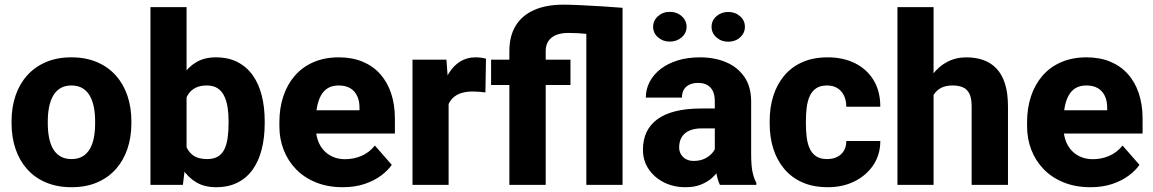

<svg xmlns="http://www.w3.org/2000/svg" viewBox="-20 -780 4863 810"><path d="M28.8 -258.8V-269Q28.8 -327.1 45.4 -376.2Q62 -425.3 94.2 -461.4Q126.5 -497.6 173.3 -517.8Q220.2 -538.1 280.8 -538.1Q342.3 -538.1 389.4 -517.8Q436.5 -497.6 468.8 -461.4Q501 -425.3 517.6 -376.2Q534.2 -327.1 534.2 -269V-258.8Q534.2 -201.2 517.6 -152.1Q501 -103 468.8 -66.7Q436.5 -30.3 389.6 -10.3Q342.8 9.8 281.7 9.8Q221.2 9.8 173.8 -10.3Q126.5 -30.3 94.2 -66.7Q62 -103 45.4 -152.1Q28.8 -201.2 28.8 -258.8ZM181.6 -269V-258.8Q181.6 -227.5 186.8 -200.2Q191.9 -172.9 203.6 -152.3Q215.3 -131.8 234.6 -120.4Q253.9 -108.9 281.7 -108.9Q309.6 -108.9 328.6 -120.4Q347.7 -131.8 359.4 -152.3Q371.1 -172.9 376.2 -200.2Q381.3 -227.5 381.3 -258.8V-269Q381.3 -299.8 376.2 -326.9Q371.1 -354 359.4 -375Q347.7 -396 328.4 -407.7Q309.1 -419.4 280.8 -419.4Q253.4 -419.4 234.4 -407.7Q215.3 -396 203.6 -375Q191.9 -354 186.8 -326.9Q181.6 -299.8 181.6 -269Z M614.7 -750H767.1V-125.5L751.5 0H614.7ZM1096.7 -270V-259.8Q1096.7 -199.7 1084.2 -150.4Q1071.8 -101.1 1046.4 -65.2Q1021 -29.3 982.4 -9.8Q943.8 9.8 891.6 9.8Q843.3 9.8 808.6 -10.5Q773.9 -30.8 750.5 -66.9Q727.1 -103 712.6 -151.4Q698.2 -199.7 690.4 -255.4V-272.9Q698.2 -328.6 712.6 -377Q727.1 -425.3 750.5 -461.4Q773.9 -497.6 808.3 -517.8Q842.8 -538.1 890.6 -538.1Q943.4 -538.1 982.2 -518.1Q1021 -498 1046.4 -462.2Q1071.8 -426.3 1084.2 -377.2Q1096.7 -328.1 1096.7 -270ZM944.3 -259.8V-270Q944.3 -300.3 940.2 -327.1Q936 -354 926 -374.8Q916 -395.5 898.2 -407.5Q880.4 -419.4 852.5 -419.4Q825.2 -419.4 806.2 -410.2Q787.1 -400.9 775.4 -384Q763.7 -367.2 758.3 -343.3Q752.9 -319.3 752.4 -290V-238.3Q752.9 -199.2 762.7 -169.9Q772.5 -140.6 794.4 -124.8Q816.4 -108.9 853.5 -108.9Q881.8 -108.9 899.7 -119.9Q917.5 -130.9 927 -150.9Q936.5 -170.9 940.4 -198.7Q944.3 -226.6 944.3 -259.8Z M1426.3 9.8Q1363.3 9.8 1313.5 -10.3Q1263.7 -30.3 1229.2 -65.7Q1194.8 -101.1 1176.8 -147.5Q1158.7 -193.8 1158.7 -246.6V-265.1Q1158.7 -324.2 1175.3 -374Q1191.9 -423.8 1223.9 -460.7Q1255.9 -497.6 1302.7 -517.8Q1349.6 -538.1 1409.7 -538.1Q1465.8 -538.1 1509.8 -519.8Q1553.7 -501.5 1584 -467.5Q1614.3 -433.6 1630.1 -386Q1646 -338.4 1646 -279.3V-216.8H1220.2V-314.9H1496.6V-326.7Q1496.6 -354.5 1486.6 -375.5Q1476.6 -396.5 1457.3 -408Q1438 -419.4 1408.7 -419.4Q1380.9 -419.4 1362.3 -407.7Q1343.8 -396 1332.8 -374.8Q1321.8 -353.5 1316.9 -325.4Q1312 -297.4 1312 -265.1V-246.6Q1312 -215.8 1320.3 -190.4Q1328.6 -165 1344.7 -147Q1360.8 -128.9 1383.8 -118.7Q1406.7 -108.4 1436 -108.4Q1472.2 -108.4 1504.9 -122.3Q1537.6 -136.2 1561.5 -166L1632.8 -84.5Q1616.7 -61 1587.6 -39.3Q1558.6 -17.6 1518.1 -3.9Q1477.5 9.8 1426.3 9.8Z M1872.6 -405.3V0H1720.2V-528.3H1863.3ZM2030.3 -532.2 2027.8 -390.1Q2018.1 -391.6 2002.4 -392.8Q1986.8 -394 1975.6 -394Q1946.3 -394 1925 -387Q1903.8 -379.9 1889.9 -366.2Q1876 -352.5 1869.1 -332.3Q1862.3 -312 1862.3 -285.6L1833.5 -299.8Q1833.5 -352.1 1843.8 -395.5Q1854 -439 1873.5 -470.9Q1893.1 -502.9 1921.4 -520.5Q1949.7 -538.1 1985.8 -538.1Q1997.6 -538.1 2009.8 -536.6Q2022 -535.2 2030.3 -532.2Z M2282.2 0H2128.9V-564.9Q2128.9 -628.4 2155.8 -671.9Q2182.6 -715.3 2233.4 -737.8Q2284.2 -760.3 2356 -760.3Q2386.2 -760.3 2432.1 -758.1Q2478 -755.9 2525.1 -752.9Q2572.3 -750 2606.4 -747.1L2543.9 -625.5Q2500 -632.3 2458.7 -636.7Q2417.5 -641.1 2378.4 -641.1Q2347.2 -641.1 2325.9 -632.3Q2304.7 -623.5 2293.5 -606.7Q2282.2 -589.8 2282.2 -564.9ZM2453.6 0V-747.1H2606.4V0ZM2386.7 -528.3V-421.4H2051.8V-528.3Z M2995.6 -126V-352.5Q2995.6 -376.5 2988.3 -393.6Q2981 -410.6 2965.3 -420.4Q2949.7 -430.2 2924.8 -430.2Q2903.8 -430.2 2888.4 -422.9Q2873 -415.5 2865 -401.9Q2856.9 -388.2 2856.9 -368.2H2704.6Q2704.6 -403.8 2720.7 -434.6Q2736.8 -465.3 2766.8 -488.8Q2796.9 -512.2 2838.9 -525.1Q2880.9 -538.1 2933.1 -538.1Q2995.1 -538.1 3043.7 -517.3Q3092.3 -496.6 3120.6 -455.3Q3148.9 -414.1 3148.9 -351.6V-130.4Q3148.9 -82.5 3154.5 -55.4Q3160.2 -28.3 3170.9 -8.3V0H3017.1Q3006.3 -22.9 3001 -56.9Q2995.6 -90.8 2995.6 -126ZM3014.6 -322.3 3015.6 -238.3H2939.9Q2914.6 -238.3 2896.2 -231.9Q2877.9 -225.6 2866.7 -214.6Q2855.5 -203.6 2850.3 -189.2Q2845.2 -174.8 2845.2 -157.7Q2845.2 -141.6 2853 -128.7Q2860.8 -115.7 2874.5 -108.4Q2888.2 -101.1 2906.2 -101.1Q2936 -101.1 2957.3 -112.8Q2978.5 -124.5 2990.2 -141.4Q3002 -158.2 3002 -172.9L3038.6 -109.4Q3029.8 -89.8 3017.1 -69.1Q3004.4 -48.3 2984.9 -30.5Q2965.3 -12.7 2937.7 -1.5Q2910.2 9.8 2871.6 9.8Q2821.8 9.8 2781.2 -10.5Q2740.7 -30.8 2716.6 -66.4Q2692.4 -102.1 2692.4 -148.4Q2692.4 -189.9 2707.5 -222.2Q2722.7 -254.4 2753.2 -276.9Q2783.7 -299.3 2830.1 -310.8Q2876.5 -322.3 2938.5 -322.3ZM2735.4 -667Q2735.4 -693.4 2755.9 -711.7Q2776.4 -730 2805.7 -730Q2835.4 -730 2856 -711.7Q2876.5 -693.4 2876.5 -667Q2876.5 -640.6 2856 -622.6Q2835.4 -604.5 2805.7 -604.5Q2776.4 -604.5 2755.9 -622.6Q2735.4 -640.6 2735.4 -667ZM2981.9 -667Q2981.9 -693.4 3002.4 -711.4Q3022.9 -729.5 3052.2 -729.5Q3082 -729.5 3102.3 -711.4Q3122.6 -693.4 3122.6 -667Q3122.6 -640.6 3102.3 -622.3Q3082 -604 3052.2 -604Q3022.9 -604 3002.4 -622.3Q2981.9 -640.6 2981.9 -667Z M3469.7 -108.9Q3494.1 -108.9 3512.2 -118.2Q3530.3 -127.4 3540.3 -144.3Q3550.3 -161.1 3550.3 -185.1H3693.8Q3693.8 -127.4 3664.3 -83.5Q3634.8 -39.6 3585 -14.9Q3535.2 9.8 3472.7 9.8Q3411.1 9.8 3365.2 -10.5Q3319.3 -30.8 3288.6 -67.4Q3257.8 -104 3242.4 -152.6Q3227.1 -201.2 3227.1 -257.8V-270.5Q3227.1 -326.7 3242.4 -375.5Q3257.8 -424.3 3288.6 -460.9Q3319.3 -497.6 3365 -517.8Q3410.6 -538.1 3472.2 -538.1Q3537.1 -538.1 3587.2 -513.2Q3637.2 -488.3 3665.5 -441.7Q3693.8 -395 3693.8 -329.6H3550.3Q3550.3 -355 3541.3 -375.2Q3532.2 -395.5 3513.9 -407.5Q3495.6 -419.4 3468.8 -419.4Q3440.9 -419.4 3423.1 -407.5Q3405.3 -395.5 3396 -374.5Q3386.7 -353.5 3383.3 -326.9Q3379.9 -300.3 3379.9 -270.5V-257.8Q3379.9 -227.5 3383.3 -200.4Q3386.7 -173.3 3396.2 -152.8Q3405.8 -132.3 3423.3 -120.6Q3440.9 -108.9 3469.7 -108.9Z M3918.5 -750V0H3766.1V-750ZM3898.4 -282.7 3860.4 -281.7Q3860.4 -337.4 3874.3 -384Q3888.2 -430.7 3914.1 -465.3Q3939.9 -500 3976.3 -519Q4012.7 -538.1 4056.6 -538.1Q4095.7 -538.1 4127.9 -526.9Q4160.2 -515.6 4183.6 -491.2Q4207 -466.8 4219.7 -427.2Q4232.4 -387.7 4232.4 -331.1V0H4079.1V-332Q4079.1 -365.7 4069.6 -384.8Q4060.1 -403.8 4042.2 -411.6Q4024.4 -419.4 3999 -419.4Q3969.2 -419.4 3949.7 -408.9Q3930.2 -398.4 3918.9 -379.9Q3907.7 -361.3 3903.1 -336.4Q3898.4 -311.5 3898.4 -282.7Z M4580.6 9.8Q4517.6 9.8 4467.8 -10.3Q4418 -30.3 4383.5 -65.7Q4349.1 -101.1 4331.1 -147.5Q4313 -193.8 4313 -246.6V-265.1Q4313 -324.2 4329.6 -374Q4346.2 -423.8 4378.2 -460.7Q4410.2 -497.6 4457 -517.8Q4503.9 -538.1 4564 -538.1Q4620.1 -538.1 4664.1 -519.8Q4708 -501.5 4738.3 -467.5Q4768.6 -433.6 4784.4 -386Q4800.3 -338.4 4800.3 -279.3V-216.8H4374.5V-314.9H4650.9V-326.7Q4650.9 -354.5 4640.9 -375.5Q4630.9 -396.5 4611.6 -408Q4592.3 -419.4 4563 -419.4Q4535.2 -419.4 4516.6 -407.7Q4498 -396 4487.1 -374.8Q4476.1 -353.5 4471.2 -325.4Q4466.3 -297.4 4466.3 -265.1V-246.6Q4466.3 -215.8 4474.6 -190.4Q4482.9 -165 4499 -147Q4515.1 -128.9 4538.1 -118.7Q4561 -108.4 4590.3 -108.4Q4626.5 -108.4 4659.2 -122.3Q4691.9 -136.2 4715.8 -166L4787.1 -84.5Q4771 -61 4741.9 -39.3Q4712.9 -17.6 4672.4 -3.9Q4631.8 9.8 4580.6 9.8Z"/></svg>

Font: Roboto ExtraBold
Style: Regular
Weight: 800
Designer: Christian Robertson
Foundry: Google
Version: Version 3.009; 2024